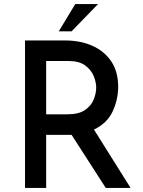

<svg xmlns="http://www.w3.org/2000/svg" viewBox="-20 -924 704 944"><path d="M300 -725Q376 -725 435 -698.5Q494 -672 527.5 -621.5Q561 -571 561 -497Q561 -435 534 -376.5Q507 -318 442 -287L622 0H500L332 -261Q323 -261 314 -261H207V0H103V-725ZM312 -362Q368 -362 398.5 -383.5Q429 -405 441 -435.5Q453 -466 453 -493Q453 -520 440.5 -550.5Q428 -581 398.5 -602.5Q369 -624 318 -624H207V-362ZM462 -904 332 -770H269L350 -904Z"/></svg>

Font: Reem Kufi Ink
Style: Regular
Weight: 400
Designer: Khaled Hosny
Version: Version 1.7